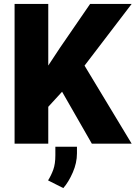

<svg xmlns="http://www.w3.org/2000/svg" viewBox="-20 -731 690 977"><path d="M447.3 0 295.9 -264.2 225.6 -187.5V0H54.2V-710.9H225.6V-397.5L285.2 -487.8L438.5 -710.9H649.9L410.2 -397L649.9 0ZM371.6 15.6V49.3Q371.6 98.1 350.3 146.7Q329.1 195.3 302.2 226.1L224.6 187Q240.7 161.1 251.2 132.1Q261.7 103 261.7 58.6V15.6Z"/></svg>

Font: Vazirmatn RD Black
Style: Regular
Weight: 900
Designer: Saber Rastikerdar
Foundry: Saber Rastikerdar
Version: Version 32.102